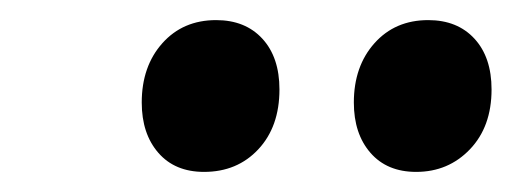

<svg xmlns="http://www.w3.org/2000/svg" viewBox="-20 -794 509 191"><path d="M183 -623Q154 -623 137.5 -642Q121 -661 121 -692Q121 -728 141.5 -751Q162 -774 195 -774Q224 -774 241 -755.5Q258 -737 258 -705Q258 -668 237 -645.5Q216 -623 183 -623ZM394 -623Q365 -623 348.5 -642Q332 -661 332 -692Q332 -728 352.5 -751Q373 -774 406 -774Q435 -774 452 -755.5Q469 -737 469 -705Q469 -668 447.5 -645.5Q426 -623 394 -623Z"/></svg>

Font: Bitter
Style: Bold Italic
Weight: 700
Italic angle: -9°
Designer: Sol Matas, and Bitter project Authors
Foundry: Sol Matas
Version: Version 2.001